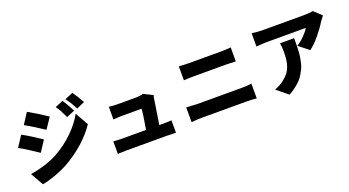

<svg xmlns="http://www.w3.org/2000/svg" viewBox="-57 -1447 3938 2164"><g transform="rotate(-20 1912.0 -364.5)"><path d="M704.9 -746.1Q759.2 -663 790.8 -598L692.1 -556.1Q668.3 -608.7 652 -638.7Q635.7 -668.7 609 -706ZM839.8 -793Q873.9 -748.2 929 -650.9L832 -608Q807.2 -655.9 789.4 -684.5Q771.7 -713.1 742.9 -752.1ZM285.9 -767Q387.1 -711.3 509.9 -628.9L424 -501.1Q289.8 -589.1 202.1 -638.8ZM89.8 -90.9Q282 -123.2 418 -196Q540.1 -263.8 639.4 -359.6Q738.6 -455.3 795.1 -558.9L883.9 -400.9Q816.4 -300.8 717.2 -212.4Q617.9 -123.9 497.2 -55Q425.8 -15.3 332.7 18.5Q239.7 52.2 176.8 62.1ZM137.1 -546.9Q184.7 -522 249.6 -481.4Q314.6 -440.7 360.1 -409.1L274.9 -279.1Q226.2 -312.9 163 -353Q99.8 -393.1 52.9 -419Z M1087 -121.1Q1149.9 -116.1 1188.9 -116.1H1478Q1508.9 -296.9 1512.1 -358H1279.1Q1242.5 -358 1172.9 -353V-505Q1221.9 -497.9 1278.1 -497.9H1497.9Q1517.4 -497.9 1544.9 -501.6Q1572.4 -505.3 1582 -511L1692.8 -456Q1685 -434.3 1682.9 -410.2Q1660.5 -267 1637.1 -116.1H1680Q1732.6 -116.1 1784.1 -120V29.1Q1721.2 25.9 1681.8 25.9H1188.9Q1147 25.9 1087 29.1Z M1990.1 -23.1V-199.9Q2092.3 -192.8 2121.1 -192.8H2657Q2708.1 -192.8 2772 -199.9V-23.1Q2708.1 -29.8 2657 -29.8H2121.1Q2057.5 -29.8 1990.1 -23.1ZM2070 -496.1V-664.1Q2127.1 -658 2191.8 -658H2579.9Q2633.2 -658 2692.8 -664.1V-496.1Q2585.9 -500 2579.9 -500H2192.8Q2132.5 -500 2070 -496.1Z M3230.8 -517H3399.9Q3399.9 -513.5 3399.9 -506.7Q3399.9 -458.1 3399.5 -433.4Q3399.1 -408.7 3396.8 -363.8Q3394.5 -318.9 3390.1 -293.1Q3385.7 -267.4 3376.6 -227.5Q3367.5 -187.5 3354.6 -161.6Q3341.6 -135.7 3321.6 -101.4Q3301.5 -67.1 3275.4 -41.4Q3249.3 -15.6 3213.8 12.1Q3178.3 39.8 3134.9 63.9L3000 -46.2Q3056.5 -65 3109 -104Q3148.8 -134.6 3174 -165.5Q3199.2 -196.4 3213.6 -235.3Q3228 -274.1 3233.5 -317.3Q3239 -360.4 3239 -421.9Q3239 -470.9 3230.8 -517ZM3702.1 -731.9 3793 -647Q3762.8 -609 3750 -589.8Q3708.8 -521.3 3646.5 -446.2Q3584.2 -371.1 3524.9 -328.1L3404.8 -424Q3454.9 -455.3 3500.4 -501.8Q3545.8 -548.3 3562.9 -581H3090.9Q3059.7 -581 2968.7 -573.9V-733Q3049 -723 3090.9 -723H3587Q3612.6 -723 3650.4 -725.7Q3688.2 -728.3 3702.1 -731.9Z"/></g></svg>

Font: Karasuma Gothic
Style: Black
Weight: 900
Designer: Rasmus Andersson / Ryoko Nishizuka
Foundry: Genbu
Version: Version 1.00